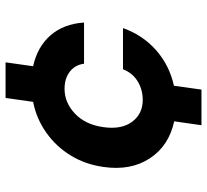

<svg xmlns="http://www.w3.org/2000/svg" viewBox="-47 -593 744 690"><g transform="rotate(-90 325.0 -248.0)"><path d="M220 104 234 6Q146 -13 101 -81.5Q56 -150 70 -248Q79 -313 111 -365.5Q143 -418 193 -453.5Q243 -489 304 -501L318 -600H446L432 -501Q501 -486 542.5 -439Q584 -392 589 -318H441Q437 -350 412.5 -369Q388 -388 351 -388Q301 -388 261.5 -350.5Q222 -313 213 -248Q204 -183 232.5 -145Q261 -107 311 -107Q348 -107 378 -125.5Q408 -144 421 -178H569Q544 -107 489.5 -59Q435 -11 362 5L348 104Z"/></g></svg>

Font: Host Grotesk ExtraBold
Style: Italic
Weight: 800
Italic angle: -8°
Designer: Doğukan Karapınar
Foundry: Element Type
Version: Version 1.003; ttfautohint (v1.8.4.7-5d5b)